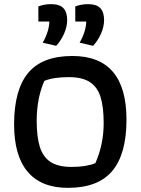

<svg xmlns="http://www.w3.org/2000/svg" viewBox="-20 -898 678 926"><path d="M186 -692Q217 -747 218 -794H165V-867Q193 -878 227 -878Q267 -878 285.5 -859Q304 -840 304 -801Q304 -770 289.5 -736.5Q275 -703 251 -677ZM364 -692Q395 -747 396 -794H343V-867Q371 -878 406 -878Q445 -878 463.5 -859Q482 -840 482 -801Q482 -770 467.5 -736.5Q453 -703 429 -677ZM48 -298Q48 -465 116 -546.5Q184 -628 329 -628Q590 -628 590 -321Q590 -155 521.5 -73.5Q453 8 308 8Q179 8 113.5 -69.5Q48 -147 48 -298ZM440 -111Q480 -202 480 -304Q480 -382 465 -430Q450 -478 413.5 -502Q377 -526 312 -526Q238 -526 194 -508Q157 -424 157 -315Q157 -237 172.5 -188.5Q188 -140 224.5 -116.5Q261 -93 325 -93Q396 -93 440 -111Z"/></svg>

Font: Athiti SemiBold
Style: Regular
Weight: 600
Designer: CadsonDemak Team
Foundry: CadsonDemak
Version: Version 1.032